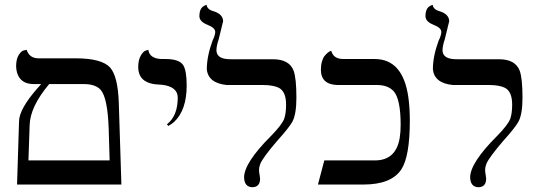

<svg xmlns="http://www.w3.org/2000/svg" viewBox="-20 -766 2250 797"><path d="M184.1 -417Q105 -323.2 103 -246.1L98.1 -100.1H435.1L431.2 -231Q426.8 -360.8 397.5 -393.6Q376 -416.5 330.1 -417ZM50.8 0 59.1 -263.2Q60.1 -313.5 134.8 -398.9Q143.6 -408.7 150.9 -417H120.1Q64.9 -417 50.8 -464.4Q47.4 -476.6 46.9 -490.2Q46.9 -521 57.9 -538.1Q68.8 -555.2 80.1 -557.1L90.8 -559.1Q101.6 -524.9 138.2 -523.9H293.9Q401.9 -523.9 437 -485.8Q469.2 -449.2 473.1 -340.8L483.9 0Z M678.7 -243.2 672.9 -250Q717.8 -284.7 717.8 -360.8Q717.8 -405.8 653.3 -414.1Q646 -415 638.7 -415Q563.5 -418 554.7 -473.6Q553.7 -480.5 553.7 -486.8Q553.7 -516.6 564.2 -534.9Q574.7 -553.2 585.4 -556.2L595.7 -559.1Q600.6 -523.4 649.4 -521Q656.2 -521 667 -521Q725.1 -521 741.2 -494.6Q754.9 -470.7 754.9 -411.1Q754.9 -308.1 702.1 -259.3Q690.4 -249.5 678.7 -243.2Z M878.4 -558.1Q878.4 -523.9 925.3 -520.5Q933.6 -520 943.4 -520H1113.3Q1180.7 -520 1198.7 -472.7Q1210.4 -440.9 1210.4 -360.8Q1210.4 -291.5 1193.4 -260.3Q1179.7 -235.8 1131.3 -182.1Q1071.3 -112.3 1060.5 -85.9Q1055.2 -72.3 1055.2 -61Q1055.2 -52.7 1057.6 -40Q1059.1 -29.8 1059.6 -24.9Q1059.6 11.2 1026.4 11.2Q994.1 9.3 993.2 -29.8Q993.7 -90.3 1104.5 -201.2Q1150.4 -248 1159.7 -272.9Q1167.5 -295.4 1167.5 -332Q1167.5 -385.7 1137.7 -401.4Q1115.2 -412.6 1074.2 -413.1H921.4Q843.8 -420.9 838.4 -479Q838.9 -533.7 862.3 -597.2Q873 -619.1 873.5 -632.8Q873.5 -650.9 841.8 -662.6L841.3 -663.1Q808.6 -675.8 807.6 -698.2Q807.6 -711.4 810.5 -720.7Q813.5 -730 817.9 -734.4Q822.3 -738.8 826.9 -741.5Q831.5 -744.1 834.5 -745.1L837.4 -746.1Q840.3 -726.1 867.2 -719.2Q905.3 -707 906.2 -678.2L887.7 -602.5Q878.9 -576.7 878.4 -558.1Z M1643.1 -248Q1643.1 -354 1614.3 -387.2Q1590.8 -412.6 1546.9 -413.1H1380.9Q1313 -415 1312 -475.1Q1312 -495.1 1316.4 -510.5Q1320.8 -525.9 1327.4 -533.9Q1334 -542 1340.1 -546.9Q1346.2 -551.8 1350.6 -553.7L1355 -555.2Q1363.8 -522 1402.8 -521H1535.2Q1651.9 -521 1674.8 -364.3Q1681.2 -320.8 1681.2 -265.1Q1681.2 -116.2 1645.5 -62Q1603.5 0 1488.8 0H1299.8L1326.2 -100.1H1536.1Q1623.5 -100.1 1639.2 -193.4Q1643.1 -217.8 1643.1 -248Z M1816.9 -558.1Q1816.9 -523.9 1863.8 -520.5Q1872.1 -520 1881.8 -520H2051.8Q2119.1 -520 2137.2 -472.7Q2148.9 -440.9 2148.9 -360.8Q2148.9 -291.5 2131.8 -260.3Q2118.2 -235.8 2069.8 -182.1Q2009.8 -112.3 1999 -85.9Q1993.7 -72.3 1993.7 -61Q1993.7 -52.7 1996.1 -40Q1997.6 -29.8 1998 -24.9Q1998 11.2 1964.8 11.2Q1932.6 9.3 1931.6 -29.8Q1932.1 -90.3 2043 -201.2Q2088.9 -248 2098.1 -272.9Q2106 -295.4 2106 -332Q2106 -385.7 2076.2 -401.4Q2053.7 -412.6 2012.7 -413.1H1859.9Q1782.2 -420.9 1776.9 -479Q1777.3 -533.7 1800.8 -597.2Q1811.5 -619.1 1812 -632.8Q1812 -650.9 1780.3 -662.6L1779.8 -663.1Q1747.1 -675.8 1746.1 -698.2Q1746.1 -711.4 1749 -720.7Q1752 -730 1756.3 -734.4Q1760.7 -738.8 1765.4 -741.5Q1770 -744.1 1772.9 -745.1L1775.9 -746.1Q1778.8 -726.1 1805.7 -719.2Q1843.8 -707 1844.7 -678.2L1826.2 -602.5Q1817.4 -576.7 1816.9 -558.1Z"/></svg>

Font: Linux Biolinum Capitals O
Style: Small Caps
Weight: 400
Designer: Philipp H. Poll
Foundry: Philipp H. Poll
Version: Version 1.0.4